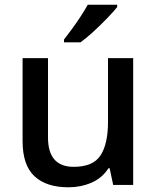

<svg xmlns="http://www.w3.org/2000/svg" viewBox="-20 -786 667 816"><path d="M546 -539V0H461L446 -71H441Q414 -29 368.5 -9.5Q323 10 271 10Q177 10 126.5 -37Q76 -84 76 -186V-539H184V-202Q184 -77 293 -77Q376 -77 407.5 -126Q439 -175 439 -267V-539ZM478 -756Q463 -737 435.5 -708.5Q408 -680 377.5 -652Q347 -624 322 -606H252V-618Q267 -637 286 -663Q305 -689 323 -716.5Q341 -744 353 -766H478Z"/></svg>

Font: Noto Sans Myanmar UI Medium
Style: Regular
Weight: 500
Designer: Monotype Design Team
Foundry: Monotype Imaging Inc.
Version: Version 2.103; ttfautohint (v1.8.4.7-5d5b)